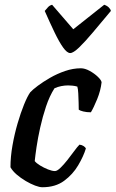

<svg xmlns="http://www.w3.org/2000/svg" viewBox="-20 -787 486 807"><path d="M158 0Q146 0 127.5 -7Q109 -14 88.5 -26Q68 -38 50.5 -53Q33 -68 24 -84Q24 -128 32.5 -176Q41 -224 54 -268.5Q67 -313 81 -347.5Q95 -382 107 -399Q117 -410 139 -426.5Q161 -443 190.5 -460Q220 -477 253.5 -488.5Q287 -500 320 -500Q337 -500 357 -489Q377 -478 391.5 -464Q406 -450 407 -441Q403 -406 388.5 -370.5Q374 -335 362 -315Q344 -315 330 -318.5Q316 -322 311 -326Q311 -335 310.5 -354.5Q310 -374 309 -394Q308 -414 305 -423Q295 -426 284.5 -427Q274 -428 266 -428Q252 -428 237 -425Q222 -422 209 -416Q188 -383 173.5 -339.5Q159 -296 149 -251Q139 -206 133.5 -168.5Q128 -131 126 -110Q133 -101 148.5 -91.5Q164 -82 181.5 -75Q199 -68 211 -68Q220 -68 234 -81.5Q248 -95 263 -114Q278 -133 291.5 -151.5Q305 -170 314 -179Q324 -178 331.5 -173Q339 -168 341 -163Q331 -130 308.5 -92Q286 -54 249.5 -27Q213 0 158 0ZM275 -564Q262 -564 245.5 -587Q229 -610 209.5 -650.5Q190 -691 168 -741Q175 -749 181.5 -756.5Q188 -764 199 -767L288 -664L418 -767Q430 -763 437.5 -755.5Q445 -748 446 -741Q405 -692 371 -651.5Q337 -611 312.5 -587.5Q288 -564 275 -564Z"/></svg>

Font: Texturina Medium 12pt SemiBold
Style: Italic
Weight: 600
Italic angle: -11°
Version: Version 1.002